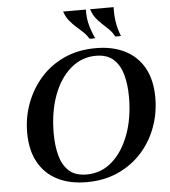

<svg xmlns="http://www.w3.org/2000/svg" viewBox="-61 -986 933 1056"><g transform="rotate(-5 405.0 -458.0)"><path d="M488 -715Q581 -715 649 -680.5Q717 -646 754 -579.5Q791 -513 791 -415Q791 -330 762.5 -252.5Q734 -175 680 -115Q626 -55 549 -20Q472 15 375 15Q282 15 214 -19.5Q146 -54 109 -121Q72 -188 72 -285Q72 -370 101 -447Q130 -524 183.5 -584.5Q237 -645 314 -680Q391 -715 488 -715ZM378 -27Q458 -27 518 -79Q578 -131 612.5 -222.5Q647 -314 647 -432Q647 -501 632 -555Q617 -609 582 -641Q547 -673 485 -673Q407 -673 346 -621Q285 -569 251 -477.5Q217 -386 217 -267Q217 -200 231.5 -145.5Q246 -91 281 -59Q316 -27 378 -27ZM476 -931H606Q604 -890 610 -850.5Q616 -811 632 -770Q615 -767 600 -770Q588 -796 562 -819Q536 -842 511.5 -868.5Q487 -895 476 -931ZM327 -931H453Q451 -889 461 -849.5Q471 -810 490 -770Q473 -767 458 -770Q447 -790 429 -807Q411 -824 391 -841.5Q371 -859 354 -880.5Q337 -902 327 -931Z"/></g></svg>

Font: Poltawski Nowy Medium
Style: Italic
Weight: 500
Italic angle: -12°
Version: Version 1.001;gftools[0.9.25]